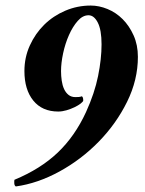

<svg xmlns="http://www.w3.org/2000/svg" viewBox="-20 -666 522 692"><path d="M190 -264Q132 -264 100 -303.5Q68 -343 68 -410Q68 -459 87.5 -502Q107 -545 139.5 -577Q172 -609 215.5 -627.5Q259 -646 307 -646Q337 -646 367.5 -633.5Q398 -621 422 -597Q446 -573 461.5 -538.5Q477 -504 477 -461Q477 -378 438 -299Q399 -220 336 -155.5Q273 -91 194.5 -48Q116 -5 37 6Q32 3 31.5 -5Q31 -13 32 -18Q126 -57 188 -116Q250 -175 290 -262Q321 -330 333.5 -392Q346 -454 346 -506Q346 -558 332.5 -584.5Q319 -611 299 -611Q278 -611 260 -590.5Q242 -570 228.5 -539.5Q215 -509 207.5 -474Q200 -439 200 -410Q200 -392 202.5 -375Q205 -358 211 -345Q217 -332 227 -324Q237 -316 252 -316Q259 -316 264.5 -316.5Q270 -317 275 -319Q280 -316 280 -304Q280 -300 271 -293Q262 -286 248.5 -279.5Q235 -273 219.5 -268.5Q204 -264 190 -264Z"/></svg>

Font: Vermiglione
Style: Bold Italic
Weight: 700
Italic angle: -11°
Version: Version 1.000